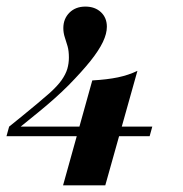

<svg xmlns="http://www.w3.org/2000/svg" viewBox="-60 -449 556 583"><path d="M-40.3 -35.5 -32.3 -64.5Q-13.7 -79.8 8.1 -97.2Q29.8 -114.5 51.2 -132.7Q72.6 -150.8 90.3 -166.1Q114.5 -187.9 127 -205.6Q139.5 -223.4 144.4 -239.9Q149.2 -256.5 149.2 -274.2Q149.2 -294.4 145.2 -308.5Q141.1 -322.6 136.7 -335.9Q132.3 -349.2 132.3 -363.7Q132.3 -391.9 150.8 -410.5Q169.4 -429 199.2 -429Q228.2 -429 246.4 -412.1Q264.5 -395.2 264.5 -367.7Q264.5 -346.8 252.4 -321.4Q240.3 -296 214.9 -264.1Q189.5 -232.3 148.4 -190.3Q127.4 -169.4 105.2 -149.6Q83.1 -129.8 56.9 -108.5Q30.6 -87.1 -3.2 -59.7L-25.8 -64.5H402.4L394.4 -35.5ZM131.5 113.7 220.2 -204.8Q265.3 -207.3 298 -214.1Q330.6 -221 357.3 -233.9L259.7 113.7Z"/></svg>

Font: Playfair 5pt SemiExpanded Light ExtraBold
Style: Italic
Weight: 800
Italic angle: -15.6°
Version: Version 2.001;gftools[0.9.30]